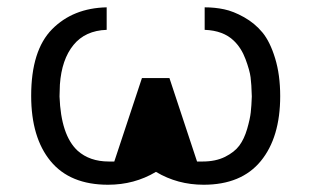

<svg xmlns="http://www.w3.org/2000/svg" viewBox="-20 -487 859 529"><path d="M65.9 -223.1Q65.9 -348.1 123.5 -406.5Q181.2 -464.8 273.9 -466.8V-404.8Q214.8 -402.8 182.4 -363Q149.9 -323.2 145 -253.9L144 -221.2Q147.9 -114.3 193.8 -71.8Q227.1 -42 279.8 -42H294.9L371.1 -272H446.8L522.9 -42H538.1Q574.2 -42 600.1 -54.9Q626 -67.9 639.4 -85.9Q652.8 -104 660.9 -131.6Q668.9 -159.2 670.9 -177.5Q672.9 -195.8 673.8 -221.2Q672.9 -255.4 670.4 -274.2Q668 -293 656.5 -324Q645 -355 624 -375Q595.2 -402.8 543.9 -404.8V-466.8Q571.8 -466.8 597.4 -461.4Q623 -456.1 652.6 -439.5Q682.1 -422.9 703.1 -397.5Q724.1 -372.1 738 -326.4Q752 -280.8 752 -222.2Q752 -108.4 698.5 -43.2Q645 22 541 22Q469.2 22 410.2 -13.2H409.2Q350.1 22 277.8 22Q172.9 22 119.4 -43Q65.9 -107.9 65.9 -223.1Z"/></svg>

Font: CMU Sans Serif
Style: Medium
Weight: 500
Version: Version 0.7.0